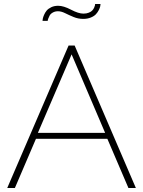

<svg xmlns="http://www.w3.org/2000/svg" viewBox="-20 -937 715 957"><path d="M269 -880.9Q254.4 -880.9 243.2 -874.5Q231.9 -868.2 227.1 -858.9Q222.2 -849.6 220 -843Q217.8 -836.4 217.8 -833H191.9Q191.9 -836.9 193.4 -844.2Q194.8 -851.6 199.7 -863Q204.6 -874.5 212.6 -884.3Q220.7 -894 235.6 -901.1Q250.5 -908.2 270 -908.2Q296.9 -908.2 334 -888.7Q371.1 -869.1 396 -869.1Q411.1 -869.1 422.6 -873.8Q434.1 -878.4 439.9 -884.8Q445.8 -891.1 449.2 -898.7Q452.6 -906.2 453.4 -910.4Q454.1 -914.6 454.1 -917H481Q481 -912.6 479.5 -905.3Q478 -897.9 472.4 -886.7Q466.8 -875.5 458 -866Q449.2 -856.4 432.6 -849.6Q416 -842.8 395 -842.8Q369.6 -842.8 346.7 -852.3Q323.7 -861.8 304.7 -871.3Q285.6 -880.9 269 -880.9ZM321.8 -710H352.1L657.2 0H620.1L515.1 -245.1H159.2L54.2 0H16.1ZM503.9 -274.9 336.9 -666 168.9 -274.9Z"/></svg>

Font: Rawline ExtraLight
Style: Regular
Weight: 275
Designer: Matt McInerney, Pablo Impallari, Rodrigo Fuenzalida
Foundry: Matt McInerney, Pablo Impallari, Rodrigo Fuenzalida
Version: Version 4.020;PS 004.020;hotconv 1.0.88;makeotf.lib2.5.64775